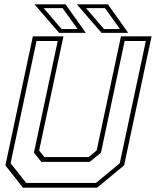

<svg xmlns="http://www.w3.org/2000/svg" viewBox="-20 -868 721 888"><path d="M86 0 5 -103 132 -700H273.5L161 -172L185 -141.5H390L427 -172L539.5 -700H681L554 -103L429 0ZM101 -22H424L534 -113L654.5 -678.5H556.5L447 -162L395.5 -119.5H171L137 -162L247 -678.5H149L29 -113ZM573 -716H449.5L335.5 -848H479ZM535 -733.5 465.5 -830.5H378L461 -733.5ZM377 -716H253.5L139.5 -848H283ZM339 -733.5 269.5 -830.5H182L265 -733.5Z"/></svg>

Font: Tourney ExtraLight
Style: Italic
Weight: 250
Italic angle: -12°
Version: Version 1.015